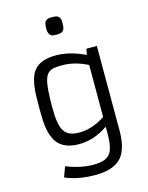

<svg xmlns="http://www.w3.org/2000/svg" viewBox="-152 -931 969 1256"><g transform="rotate(-15 333.0 -303.5)"><path d="M482.9 -541 490.7 -581.1H561L561.5 -10.7Q561.5 114.7 512.2 171.9Q459.5 232.4 334 232.4Q236.3 232.4 160.6 206.1Q141.6 199.7 131.3 194.3L156.7 125.5Q165.5 128.4 182.6 135Q199.7 141.6 223.6 147.9Q284.2 164.1 334.7 164.1Q385.3 164.1 412.6 153.8Q439.9 143.6 455.1 122.1Q480.5 85.9 480.5 -9.3V-55.7Q387.2 9.8 283.2 9.8Q161.6 9.8 121.1 -76.7Q97.7 -125.5 93.8 -200.2Q92.3 -234.4 92.3 -275.6Q92.3 -316.9 93 -358.9Q93.8 -400.9 99.1 -436.5Q104.5 -472.2 116 -500.7Q127.4 -529.3 148.9 -549.3Q193.4 -590.8 285.9 -590.8Q378.4 -590.8 482.9 -541ZM480.5 -473.6Q392.6 -517.6 310.5 -517.6Q251 -517.6 231.9 -507.8Q212.9 -498 202.9 -482.4Q192.9 -466.8 186.5 -439.5Q175.3 -388.2 175.3 -270.5V-259.8Q175.3 -151.4 202.1 -107.9Q229 -63.5 300.3 -63.5H307.6Q375 -63.5 445.3 -100.6Q465.3 -110.8 480.5 -121.6ZM327.1 -720.2Q294.4 -720.2 285.2 -729.5Q270.5 -744.6 270.5 -771.2Q270.5 -797.9 273.7 -809.3Q276.9 -820.8 283.2 -827.1Q294.9 -838.9 319.1 -838.9Q343.3 -838.9 353.8 -836.4Q364.3 -834 371.1 -827.1Q382.8 -815.4 382.8 -788.8Q382.8 -762.2 380.1 -750.7Q377.4 -739.3 371.1 -732.4Q358.9 -720.2 327.1 -720.2Z"/></g></svg>

Font: Armata
Style: Regular
Weight: 400
Designer: Viktoriya Grabowska
Foundry: Viktoriya Grabowska
Version: Version 1.002